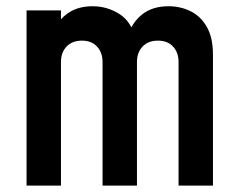

<svg xmlns="http://www.w3.org/2000/svg" viewBox="-20 -580 744 600"><path d="M63 0V-547.5H170.5V-467.5L152 -492Q168.5 -524.5 198 -542.5Q227.5 -560.5 269.5 -560.5Q315 -560.5 353.5 -536Q392 -511.5 404.5 -455L376.5 -461Q390.5 -507.5 423 -534Q455.5 -560.5 507 -560.5Q543.5 -560.5 575 -545.2Q606.5 -530 626 -496.5Q645.5 -463 645.5 -408.5V0H538V-386Q538 -416 520.8 -434.5Q503.5 -453 473.5 -453Q443 -453 425.5 -434.5Q408 -416 408 -386V0H300.5V-386Q300.5 -416 283.2 -434.5Q266 -453 236 -453Q205.5 -453 188 -434.5Q170.5 -416 170.5 -386V0Z"/></svg>

Font: Mohave Light SemiBold
Style: Regular
Weight: 600
Version: Version 2.003